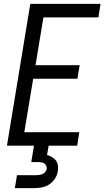

<svg xmlns="http://www.w3.org/2000/svg" viewBox="-20 -755 541 995"><path d="M16 0 137 -735H501L490 -665H205L164 -417H393L381 -347H152L106 -70H391L380 0ZM57 220 68 153H168Q176 153 184.5 151.5Q193 150 201 146.5Q209 143 214.5 136Q220 129 222 121Q223 113 220 105Q217 97 210.5 92.5Q204 88 196 86.5Q188 85 180 85H142L156 0H232L224 48Q237 52 249.5 59Q262 66 270 77Q278 88 280 102.5Q282 117 280 132Q277 152 265 170.5Q253 189 235.5 200.5Q218 212 197.5 216Q177 220 157 220Z"/></svg>

Font: Iosevka Algr
Style: Italic
Weight: 400
Italic angle: -9°
Monospace: yes
Designer: Belleve Invis
Foundry: Belleve Invis
Version: Version 26.0.2; ttfautohint (v1.8.3)